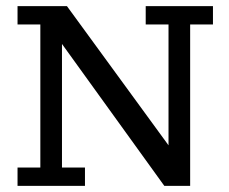

<svg xmlns="http://www.w3.org/2000/svg" viewBox="-20 -603 743 623"><path d="M36.9 0V-59.3H110.9V-523.7H36.9V-583H197.3L526.8 -131.5V-523.7H452.8V-583H671V-523.7H597V0H513.1L181.1 -460.4V-59.3H255.7V0Z"/></svg>

Font: Rokkitt SemiBold
Style: Regular
Weight: 600
Designer: Vernon Adams
Foundry: Vernon Adams
Version: Version 3.103